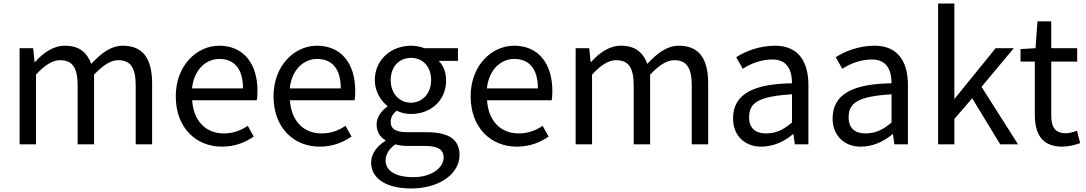

<svg xmlns="http://www.w3.org/2000/svg" viewBox="-20 -817 6154 1088"><path d="M168 -544H91V1H184V-394C233 -448 278 -476 320 -476C389 -476 420 -436 420 -332V1H513V-394C564 -448 609 -476 649 -476C718 -476 749 -436 749 -332V1H842V-344C842 -485 790 -558 676 -558C608 -558 553 -515 497 -455C474 -518 431 -558 347 -558C282 -558 224 -517 178 -465H176Z M1237 14C1314 14 1370 -11 1418 -43L1384 -104C1344 -77 1301 -61 1248 -61C1145 -61 1076 -133 1069 -249H1435C1438 -262 1439 -282 1439 -302C1439 -457 1360 -558 1222 -558C1096 -558 976 -447 976 -271C976 -91 1093 14 1237 14ZM1357 -316H1068C1079 -422 1147 -483 1223 -483C1307 -483 1357 -428 1357 -316Z M1791 14C1868 14 1924 -11 1972 -43L1938 -104C1898 -77 1855 -61 1802 -61C1699 -61 1630 -133 1623 -249H1989C1992 -262 1993 -282 1993 -302C1993 -457 1914 -558 1776 -558C1650 -558 1530 -447 1530 -271C1530 -91 1647 14 1791 14ZM1911 -316H1622C1633 -422 1701 -483 1777 -483C1861 -483 1911 -428 1911 -316Z M2309 251C2477 251 2584 163 2584 62C2584 -28 2523 -68 2394 -68H2288C2215 -68 2194 -91 2194 -126C2194 -156 2208 -173 2228 -190C2253 -177 2280 -171 2309 -171C2418 -171 2508 -245 2508 -361C2508 -407 2492 -447 2466 -472H2575V-544H2385C2366 -551 2340 -558 2309 -558C2200 -558 2104 -482 2104 -363C2104 -298 2139 -245 2175 -217V-213C2147 -194 2114 -157 2114 -112C2114 -69 2135 -39 2164 -23V-19C2113 13 2083 57 2083 104C2083 199 2176 251 2309 251ZM2309 -235C2246 -235 2194 -284 2194 -363C2194 -443 2245 -489 2309 -489C2373 -489 2423 -443 2423 -363C2423 -284 2370 -235 2309 -235ZM2322 187C2222 187 2165 151 2165 92C2165 60 2182 29 2220 1C2244 8 2270 10 2290 10H2384C2456 10 2494 26 2494 76C2494 133 2426 187 2322 187Z M2908 14C2985 14 3041 -11 3089 -43L3055 -104C3015 -77 2972 -61 2919 -61C2816 -61 2747 -133 2740 -249H3106C3109 -262 3110 -282 3110 -302C3110 -457 3031 -558 2893 -558C2767 -558 2647 -447 2647 -271C2647 -91 2764 14 2908 14ZM3028 -316H2739C2750 -422 2818 -483 2894 -483C2978 -483 3028 -428 3028 -316Z M3319 -544H3242V1H3335V-394C3384 -448 3429 -476 3471 -476C3540 -476 3571 -436 3571 -332V1H3664V-394C3715 -448 3760 -476 3800 -476C3869 -476 3900 -436 3900 -332V1H3993V-344C3993 -485 3941 -558 3827 -558C3759 -558 3704 -515 3648 -455C3625 -518 3582 -558 3498 -558C3433 -558 3375 -517 3329 -465H3327Z M4293 14C4361 14 4423 -14 4474 -57H4476L4484 1H4561V-334C4561 -467 4505 -558 4372 -558C4283 -558 4203 -526 4152 -493L4189 -427C4232 -456 4293 -480 4357 -480C4445 -480 4468 -414 4468 -345C4253 -342 4134 -286 4134 -146C4134 -47 4202 14 4293 14ZM4319 -61C4263 -61 4225 -89 4225 -152C4225 -235 4276 -270 4468 -283V-123C4415 -77 4372 -61 4319 -61Z M4857 14C4925 14 4987 -14 5038 -57H5040L5048 1H5125V-334C5125 -467 5069 -558 4936 -558C4847 -558 4767 -526 4716 -493L4753 -427C4796 -456 4857 -480 4921 -480C5009 -480 5032 -414 5032 -345C4817 -342 4698 -286 4698 -146C4698 -47 4766 14 4857 14ZM4883 -61C4827 -61 4789 -89 4789 -152C4789 -235 4840 -270 5032 -283V-123C4979 -77 4936 -61 4883 -61Z M5388 -797H5296V1H5388V-143L5489 -260L5648 1H5749L5542 -325L5725 -544H5622L5389 -257H5388Z M6000 14C6033 14 6070 5 6101 -6L6083 -76C6064 -69 6039 -62 6020 -62C5957 -62 5937 -98 5937 -166V-468H6084V-544H5937V-696H5859L5848 -544L5763 -539V-468H5844V-168C5844 -59 5883 14 6000 14Z"/></svg>

Font: Bithumb Trading Sans
Style: Regular
Weight: 400
Designer: HamHyungwon
Foundry: Bithumb
Version: Version 1.300;FEAKit 1.0